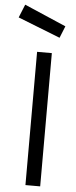

<svg xmlns="http://www.w3.org/2000/svg" viewBox="-88 -967 397 999"><g transform="rotate(5 110.5 -467.5)"><path d="M85 0V-696H162V0ZM2 -935 220 -841 195 -779 -26 -866Z"/></g></svg>

Font: TypoPRO Titillium Text
Style: 400 wt
Weight: 400
Designer: Accademia di Belle Arti di Urbino and others
Foundry: Accademia di Belle Arti di Urbino and others.
Version: Version 25.000